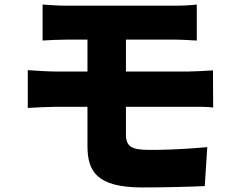

<svg xmlns="http://www.w3.org/2000/svg" viewBox="-20 -773 1040 843"><path d="M879 44 890 -127C823 -121 746 -116 670 -115H660C652 -115 644 -115 635 -115C561 -115 533 -127 533 -183V-304H814C838 -304 887 -305 916 -301L915 -464C887 -462 828 -459 807 -459H533V-599H747C784 -599 817 -596 844 -595V-753C820 -750 781 -748 747 -748H272C235 -748 198 -751 167 -753V-595C198 -597 235 -599 272 -599H364V-459H224C191 -459 131 -463 102 -465V-299C134 -301 194 -304 224 -304H364V-133C364 -21 404 50 605 50C698 50 821 47 879 44Z"/></svg>

Font: Glow Sans SC Normal Heavy
Style: Regular
Weight: 900
Designer: Ryoko NISHIZUKA (kana, bopomofo & ideographs); Paul D. Hunt (Latin, Greek & Cyrillic); Sandoll Communications, Soo-young
Version: Version 0.93